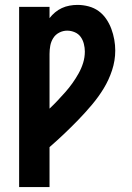

<svg xmlns="http://www.w3.org/2000/svg" viewBox="-20 -548 540 783"><path d="M58 215V-520H182V-474Q192 -487 204.5 -497.5Q217 -508 232 -515Q247 -522 263.5 -525Q280 -528 296 -528Q319 -528 341.5 -522Q364 -516 382 -503Q400 -490 413 -471Q426 -452 434 -430.5Q442 -409 446 -386.5Q450 -364 450 -342Q450 -301 437 -261.5Q424 -222 403 -187.5Q382 -153 355.5 -121.5Q329 -90 300.5 -60.5Q272 -31 242.5 -3Q213 25 182 52V215ZM182 -105Q199 -121 215 -138Q231 -155 246.5 -172.5Q262 -190 275.5 -209Q289 -228 300.5 -248.5Q312 -269 319 -291.5Q326 -314 326 -338Q326 -353 322 -369Q318 -385 309 -397.5Q300 -410 285 -416.5Q270 -423 254 -423Q237 -423 221.5 -415Q206 -407 197 -392.5Q188 -378 185 -361.5Q182 -345 182 -328Z"/></svg>

Font: Iosevka Extrabold
Style: Regular
Weight: 800
Monospace: yes
Designer: Belleve Invis
Foundry: Belleve Invis
Version: Version 32.5.0; ttfautohint (v1.8.4)